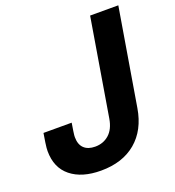

<svg xmlns="http://www.w3.org/2000/svg" viewBox="-134 -833 861 947"><g transform="rotate(-20 296.5 -359.5)"><path d="M235.4 9.8Q135.3 9.8 77.4 -36.9Q19.5 -83.5 19.5 -170.9Q19.5 -178.2 20.3 -188Q21 -197.8 23.7 -215.1Q26.4 -232.4 31.2 -262.2H179.2Q174.8 -234.9 172.6 -220.7Q170.4 -206.5 169.9 -200Q169.4 -193.4 169.4 -189.5Q169.4 -150.9 190.2 -131.1Q210.9 -111.3 248.5 -111.3Q291.5 -111.3 321.5 -137.9Q351.6 -164.6 360.4 -217.3L445.3 -727.5H593.3L508.3 -218.8Q490.2 -109.4 419.4 -49.8Q348.6 9.8 235.4 9.8Z"/></g></svg>

Font: Inter 17pt
Style: Bold Italic
Weight: 700
Italic angle: -9.3988°
Version: Version 4.001;git-66647c0bb